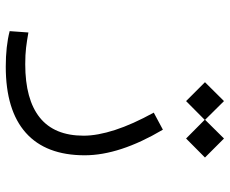

<svg xmlns="http://www.w3.org/2000/svg" viewBox="-82 -446 751 626"><g transform="rotate(90 293.0 -133.5)"><path d="M197.8 222.7Q131.3 222.7 82 210L86.4 148.9Q113.8 153.8 136.2 156.5Q158.7 159.2 189.9 159.2Q304.7 159.2 363.8 111.8Q422.9 64.5 422.9 -31.2Q422.9 -76.2 404.3 -133.5Q385.7 -190.9 347.7 -259.8L403.3 -289.6Q486.8 -148.4 486.8 -34.7Q486.8 91.8 413.6 157.2Q340.3 222.7 197.8 222.7ZM432.1 -365.2 371.1 -425.8 310.1 -365.2 248.5 -426.8 310.1 -488.8 371.1 -427.2 432.1 -488.8 494.1 -426.8Z"/></g></svg>

Font: CaskaydiaCove NFP Light
Style: Regular
Weight: 300
Designer: Aaron Bell
Foundry: Saja Typeworks
Version: Version 2111.001; VTT 6.35;Nerd Fonts 3.1.1